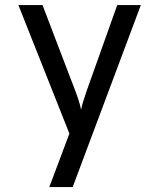

<svg xmlns="http://www.w3.org/2000/svg" viewBox="-20 -570 639 770"><path d="M177.7 180.2 258.3 -34.2 53.7 -549.8H150.4L280.3 -210Q288.1 -189.9 295.2 -168Q302.2 -146 305.2 -129.9Q308.1 -146 315.2 -168Q322.3 -189.9 329.1 -210L450.2 -549.8H544.9L271.5 180.2Z"/></svg>

Font: UDEV Gothic 35
Style: Regular
Weight: 400
Version: v2.1.0; ttfautohint (v1.8.4.7-5d5b-dirty) -l 6 -r 45 -G 200 